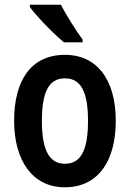

<svg xmlns="http://www.w3.org/2000/svg" viewBox="-20 -786 552 816"><path d="M239 -766H107V-756C134 -718 211 -639 252 -606H331V-618C305 -653 261 -722 239 -766ZM472 -272C472 -454 387 -553 257 -553C112 -553 40 -445 40 -272C40 -106 117 10 255 10C402 10 472 -108 472 -272ZM158 -272C158 -394 187 -453 256 -453C325 -453 354 -394 354 -272C354 -150 325 -90 256 -90C188 -90 158 -151 158 -272Z"/></svg>

Font: Noto Sans Gurmukhi UI Condensed SemiBold
Style: Regular
Weight: 600
Width: 3
Designer: Jelle Bosma - Monotype Design Team
Foundry: Monotype Imaging Inc.
Version: Version 2.004